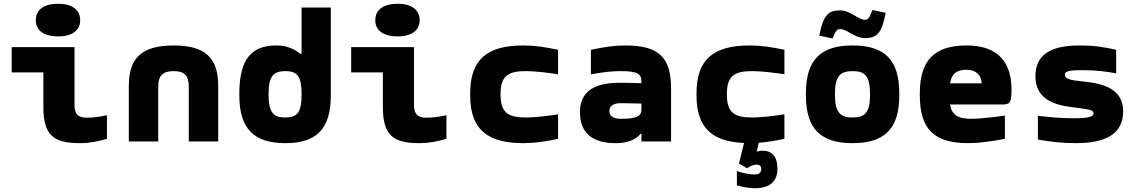

<svg xmlns="http://www.w3.org/2000/svg" viewBox="-20 -750 6040 1018"><path d="M438 -126C393 -126 375 -148 375 -192V-500H42V-366H210V-184C210 -35 261 9 404 9C453 9 501 0 547 -14V-139C504 -130 476 -126 438 -126ZM170 -641C170 -590 211 -557 289 -557C363 -557 405 -590 405 -641V-644C405 -697 363 -730 289 -730C211 -730 170 -697 170 -644Z M663 -295V0H819V-291C819 -348 842 -373 901 -373C959 -373 981 -348 981 -291V0H1137V-295C1137 -444 1067 -509 901 -509C733 -509 663 -444 663 -295Z M1249 -256V-244C1249 -65 1329 9 1493 9C1657 9 1734 -65 1734 -244V-710H1579V-465H1573C1550 -481 1514 -509 1445 -509C1318 -509 1249 -441 1249 -256ZM1404 -248V-252C1404 -346 1430 -373 1493 -373C1557 -373 1579 -345 1579 -252V-248C1579 -155 1557 -127 1493 -127C1430 -127 1404 -154 1404 -248Z M2238 -126C2193 -126 2175 -148 2175 -192V-500H1842V-366H2010V-184C2010 -35 2061 9 2204 9C2253 9 2301 0 2347 -14V-139C2304 -130 2276 -126 2238 -126ZM1970 -641C1970 -590 2011 -557 2089 -557C2163 -557 2205 -590 2205 -641V-644C2205 -697 2163 -730 2089 -730C2011 -730 1970 -697 1970 -644Z M2473 -256V-244C2473 -63 2565 9 2755 9C2811 9 2870 1 2939 -14V-144C2893 -136 2813 -127 2770 -127C2674 -127 2634 -152 2634 -248V-252C2634 -348 2674 -373 2770 -373C2813 -373 2893 -364 2939 -356V-486C2870 -501 2810 -509 2755 -509C2565 -509 2473 -437 2473 -256Z M3296 -509C3234 -509 3188 -501 3113 -486V-356C3176 -367 3224 -373 3269 -373C3360 -373 3381 -359 3381 -317V-309C3326 -311 3284 -311 3263 -311C3125 -311 3055 -260 3055 -156C3055 -46 3119 9 3245 9C3297 9 3345 -3 3377 -41H3381V0H3538V-280C3538 -443 3477 -509 3296 -509ZM3211 -162C3211 -188 3233 -203 3272 -203C3298 -203 3341 -202 3381 -201V-170C3381 -136 3359 -120 3274 -120C3233 -120 3211 -133 3211 -162Z M3673 -256V-244C3673 -73 3755 1 3925 8L3898 117L3941 142C3960 129 3975 123 3993 123C4008 123 4016 131 4016 146C4016 165 4005 175 3981 175C3960 175 3924 170 3887 157V233C3920 243 3960 248 3982 248C4061 248 4102 213 4102 144C4102 80 4074 49 4022 49C4010 49 4001 52 3992 54L4003 7C4045 4 4089 -3 4139 -14V-144C4093 -136 4013 -127 3970 -127C3874 -127 3834 -152 3834 -248V-252C3834 -348 3874 -373 3970 -373C4013 -373 4093 -364 4139 -356V-486C4070 -501 4010 -509 3955 -509C3765 -509 3673 -437 3673 -256Z M4253 -256V-244C4253 -65 4334 9 4500 9C4668 9 4748 -65 4748 -244V-256C4748 -435 4668 -509 4500 -509C4334 -509 4253 -435 4253 -256ZM4324 -561 4394 -546C4412 -590 4419 -596 4435 -596C4469 -596 4513 -548 4565 -548C4633 -548 4656 -578 4676 -682L4606 -697C4589 -653 4581 -645 4566 -645C4530 -645 4489 -695 4435 -695C4374 -695 4345 -673 4324 -561ZM4407 -248V-252C4407 -346 4435 -373 4500 -373C4567 -373 4593 -346 4593 -252V-248C4593 -154 4567 -127 4500 -127C4435 -127 4407 -154 4407 -248Z M5343 -277C5343 -422 5269 -509 5105 -509C4939 -509 4857 -435 4857 -256V-244C4857 -61 4937 9 5114 9C5167 9 5231 1 5308 -14V-137C5267 -131 5176 -120 5130 -120C5060 -120 5027 -139 5017 -196H5286C5334 -196 5343 -199 5343 -277ZM5017 -308C5026 -360 5052 -380 5105 -380C5156 -380 5183 -351 5185 -308Z M5694 -178C5760 -169 5778 -166 5778 -148C5778 -130 5746 -123 5674 -123C5601 -123 5543 -129 5483 -136V-10C5556 2 5608 9 5684 9C5846 9 5935 -42 5935 -160C5935 -293 5803 -310 5713 -319C5653 -325 5626 -333 5626 -353C5626 -371 5641 -378 5721 -378C5791 -378 5846 -371 5898 -361V-486C5831 -501 5780 -509 5705 -509C5547 -509 5470 -458 5470 -346C5470 -195 5623 -188 5694 -178Z"/></svg>

Font: LT Wave Mono Black
Style: Regular
Weight: 900
Designer: Daniel Lyons
Version: Version 2.5 (Glyphs App)